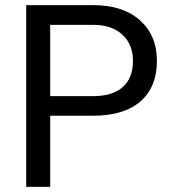

<svg xmlns="http://www.w3.org/2000/svg" viewBox="-20 -731 671 751"><path d="M176.3 -278.3V0H82.5V-710.9H344.7Q461.4 -710.9 527.6 -651.4Q593.8 -591.8 593.8 -493.7Q593.8 -390.1 529.1 -334.2Q464.4 -278.3 343.8 -278.3ZM176.3 -355H344.7Q419.9 -355 460 -390.4Q500 -425.8 500 -492.7Q500 -556.2 460 -594.2Q419.9 -632.3 350.1 -633.8H176.3Z"/></svg>

Font: Roboto-ThirdPerson-AD3FC
Style: ThirdPerson-AD3FC
Weight: 400
Designer: Google
Version: Version 2.137; 2017